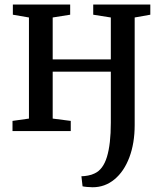

<svg xmlns="http://www.w3.org/2000/svg" viewBox="-20 -566 702 829"><path d="M336.5 238.5 331.5 195Q344 195 360 192Q376 189 388 183Q425 166.5 441.8 111.2Q458.5 56 458.5 -36V-256.5H207.5V-54L285.5 -44V0H34V-44L105 -54V-490.5L35.5 -502.5V-546.5H283V-502.5L207.5 -490.5V-309.5H458.5V-490.5L382.5 -502.5V-546.5H629V-502.5L561.5 -490.5V-26Q561.5 52.5 538.5 113.5Q515.5 174.5 474.2 208.5Q433 242.5 380 242.5Q368.5 242.5 355.5 241.2Q342.5 240 336.5 238.5Z"/></svg>

Font: Merriweather 12pt
Style: Regular
Weight: 400
Designer: Eben Sorkin
Foundry: Eben Sorkin
Version: Version 2.100